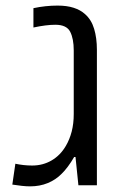

<svg xmlns="http://www.w3.org/2000/svg" viewBox="-20 -660 445 684"><path d="M87.4 3.9Q74.2 3.9 58.3 2.2Q42.5 0.5 23.9 -2.4L34.7 -76.7Q48.8 -73.7 63.7 -72Q78.6 -70.3 94.7 -70.3Q132.8 -70.3 164.1 -88.6Q195.3 -106.9 214.8 -140.6Q228 -163.1 235.4 -191.4Q242.7 -219.7 242.7 -253.9V-480.5Q242.7 -522 230 -546.9Q217.3 -571.8 177.2 -571.8Q160.2 -571.8 141.1 -569.3Q122.1 -566.9 99.1 -562V-630.9Q142.1 -640.1 185.1 -640.1Q218.3 -640.1 242.4 -632.3Q266.6 -624.5 282.7 -609.9Q305.7 -589.8 315.4 -557.1Q325.2 -524.4 325.2 -482.9V0H259.3L249 -100.6H244.1Q233.4 -82 221.7 -66.4Q210 -50.8 199.7 -41Q178.7 -19.5 150.1 -7.8Q121.6 3.9 87.4 3.9Z"/></svg>

Font: Wonky
Style: Regular
Weight: 400
Designer: Monotype Design Team
Foundry: Monotype Imaging Inc.
Version: Version 3.000